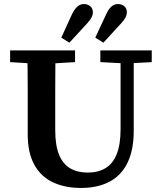

<svg xmlns="http://www.w3.org/2000/svg" viewBox="-20 -913 797 949"><path d="M380 16Q301 16 241.5 -12Q182 -40 149.5 -99Q117 -158 117 -249V-361Q117 -412 117 -462Q117 -512 116.5 -563Q116 -614 115 -664H254Q254 -614 253.5 -563.5Q253 -513 253 -462.5Q253 -412 253 -361V-270Q253 -194 272 -148Q291 -102 327 -81Q363 -60 414 -60Q465 -60 501.5 -82Q538 -104 557 -151.5Q576 -199 576 -276V-664H641V-267Q641 -171 610 -108Q579 -45 520.5 -14.5Q462 16 380 16ZM30 -606V-664H351V-606L217 -598H159ZM476 -606V-664H730V-606L620 -600H592ZM283 -727 336 -843Q349 -869 363 -881Q377 -893 395 -893Q413 -893 426 -882Q439 -871 439 -853Q439 -840 432.5 -827Q426 -814 413 -800L323 -702ZM451 -727 505 -843Q517 -869 531 -881Q545 -893 563 -893Q582 -893 594.5 -882Q607 -871 607 -853Q607 -840 600.5 -827Q594 -814 581 -800L491 -702Z"/></svg>

Font: Source Serif 4 SemiBold
Style: Regular
Weight: 600
Designer: Frank Grießhammer
Foundry: Adobe Systems Incorporated
Version: Version 4.004;hotconv 1.0.116;makeotfexe 2.5.65601